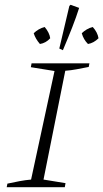

<svg xmlns="http://www.w3.org/2000/svg" viewBox="-20 -783 432 803"><path d="M8 0 11 -15Q38 -21 62.5 -25.5Q87 -30 110 -32L208 -486L109 -502L112 -518H354L351 -503Q320 -497 299 -493Q278 -489 253 -487L162 -32L254 -17L251 0ZM243 -573 228 -580 270 -758 275 -763 311 -750Q299 -712 282 -668.5Q265 -625 243 -573ZM167 -670Q187 -646 190 -623Q172 -603 147 -599Q128 -621 121 -644Q130 -653 142 -660Q154 -667 167 -670ZM368 -670Q388 -648 392 -623Q372 -603 348 -599Q329 -618 322 -644Q331 -653 343 -660Q355 -667 368 -670Z"/></svg>

Font: Piazzolla SC ExtraLight
Style: Italic
Weight: 200
Italic angle: -11.3°
Designer: Juan Pablo del Peral
Foundry: Huerta Tipografica
Version: Version 1.330